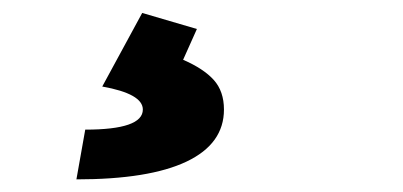

<svg xmlns="http://www.w3.org/2000/svg" viewBox="-20 -44 626 298"><path d="M98.6 234.4 112.3 157.2Q201.7 157.2 201.7 126Q201.7 101.6 138.7 90.3L200.7 -23.9L285.6 1L264.2 48.8Q295.9 62.5 311.8 80.1Q327.6 97.7 327.6 126Q327.6 179.2 269.5 206.8Q211.4 234.4 98.6 234.4Z"/></svg>

Font: Cascadia Mono
Style: Bold Italic
Weight: 700
Italic angle: -10°
Monospace: yes
Designer: Aaron Bell
Foundry: Saja Typeworks
Version: Version 2404.023; ttfautohint (v1.8.4)